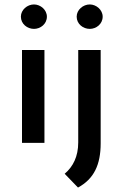

<svg xmlns="http://www.w3.org/2000/svg" viewBox="-20 -643 553 864"><path d="M74 -568C74 -535 103 -513 133 -513C162 -513 191 -535 191 -568C191 -599 162 -623 133 -623C103 -623 74 -599 74 -568ZM325 -568C325 -535 354 -513 384 -513C413 -513 442 -535 442 -568C442 -599 413 -623 384 -623C354 -623 325 -599 325 -568ZM79 -418V0H180V-418ZM331 201C403 162 433 98 433 2V-418H332V-2C332 61 309 107 271 139Z"/></svg>

Font: Reem Kufi
Style: Regular
Weight: 400
Designer: Khaled Hosny
Version: Version 0.007